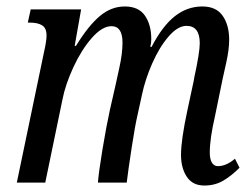

<svg xmlns="http://www.w3.org/2000/svg" viewBox="-20 -565 772 594"><path d="M540 -86Q540 -132 560 -225L577 -304Q578 -308 579 -313Q580 -318 581 -325Q598 -403 598 -431Q598 -485 557 -485Q530 -485 501.5 -452Q473 -419 451 -369Q429 -319 419 -271L405 -207Q398 -177 387.5 -109Q377 -41 372 0H283Q285 -30 297 -102.5Q309 -175 320 -225L338 -304Q339 -310 349 -354.5Q359 -399 359 -433Q359 -484 325 -484Q296 -484 264 -447.5Q232 -411 207 -357Q182 -303 173 -256L120 0H32L116 -403Q124 -438 124 -455Q124 -478 110.5 -486.5Q97 -495 73 -495H66L75 -536H231L211 -423H215Q253 -485 288.5 -515Q324 -545 366 -545Q409 -545 428.5 -516.5Q448 -488 448 -444Q448 -432 445 -420H449Q482 -484 520.5 -514.5Q559 -545 606 -545Q649 -545 669 -516Q689 -487 689 -442Q689 -412 680 -371.5Q671 -331 669 -322L645 -205Q629 -136 629 -93Q629 -73 635.5 -62Q642 -51 654 -51Q680 -51 707 -74L721 -46Q696 -21 670.5 -6Q645 9 612 9Q576 9 558 -18Q540 -45 540 -86Z"/></svg>

Font: Noto Serif Cond
Style: Italic
Weight: 400
Width: 3
Italic angle: -12°
Designer: Monotype Design Team
Foundry: Monotype Imaging Inc.
Version: Version 1.001